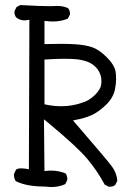

<svg xmlns="http://www.w3.org/2000/svg" viewBox="-20 -750 540 759"><path d="M413.1 -11.7Q426.8 -11.7 435.5 -19L443.8 -35.2Q441.4 -66.4 422.9 -91.3Q402.8 -118.7 268.6 -273.9L282.7 -276.9Q313 -282.2 341.1 -294.4Q369.1 -306.6 399.4 -335.9Q428.7 -364.3 435.1 -399.9Q439 -421.4 439 -437.5Q439 -453.6 437 -466.3Q435.1 -479 426.3 -493.7Q417.5 -508.3 402.3 -523.4Q371.6 -554.2 343.8 -563.5Q315.9 -572.8 274.4 -575.2Q251 -576.7 222.7 -576.7Q194.3 -576.7 155.8 -575.7V-667.5L165 -666.5Q177.2 -665 188.5 -665Q221.2 -665 248 -676.3L256.3 -691.9Q256.8 -693.4 256.8 -694.8Q256.8 -708.5 249 -717.8Q229.5 -726.6 206.1 -726.6Q202.1 -726.6 196 -726.1Q189.9 -725.6 176.8 -725.6Q139.2 -725.6 60.5 -730L45.4 -722.2L37.6 -706.5Q37.1 -704.6 37.1 -700.7Q37.1 -696.8 38.8 -690.9Q40.5 -685.1 44.9 -680.2Q59.6 -669.4 77.1 -669.4Q82 -669.4 86.9 -670.4L96.2 -671.9L94.2 -81.1Q74.2 -84.5 64.5 -84.5Q50.8 -84.5 43.5 -79.6L35.6 -63Q35.2 -61 35.2 -59.1Q35.2 -44.4 42.5 -33.7Q67.9 -21.5 98.6 -16.8Q129.4 -12.2 162.1 -12.2H162.6Q173.8 -10.7 184.1 -10.7Q212.9 -10.7 237.8 -22L245.6 -37.6Q246.1 -39.6 246.1 -41.5Q246.1 -55.2 239.3 -64.5Q211.9 -75.7 181.2 -75.7Q172.9 -75.7 155.8 -73.7L153.8 -278.3L167.5 -267.1Q286.1 -168.9 326.2 -120.6Q366.2 -72.3 394 -20L409.7 -12.2Q411.6 -11.7 413.1 -11.7ZM306.2 -344.7H306.6Q306.6 -344.7 306.2 -344.7ZM306.2 -344.7Q267.6 -330.1 222.7 -330.1Q191.4 -330.1 162.1 -336.4L155.8 -337.9V-514.6Q202.6 -517.6 230 -517.6Q257.3 -517.6 274.4 -516.4Q291.5 -515.1 304.2 -512.2Q330.6 -506.8 347.7 -494.1Q380.9 -468.8 380.9 -428.2Q380.9 -411.1 374 -398.4Q359.4 -373 330.1 -355Q317.9 -347.7 306.2 -344.7Z"/></svg>

Font: NaikaiFont
Style: Light
Weight: 300
Version: Version 1.89